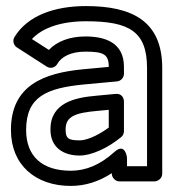

<svg xmlns="http://www.w3.org/2000/svg" viewBox="-20 -572 596 632"><path d="M263 -502C404.8 -502 464 -469.1 464 -348V-25H398V-53C398 -53 392.9 -104.8 356.2 -71.5C309.7 -29.3 262.6 -10 213 -10C118.4 -10 66 -57.9 66 -144C66 -254.5 133.9 -282.1 257.4 -294.1L365.3 -304.1C378.3 -305.3 388 -316.8 388 -329V-352C388 -431.9 325.9 -452 261 -452C212 -452 168.4 -437 140.9 -407.7L85.1 -443.5C120.1 -480.9 182 -502 263 -502ZM263 -552C160.2 -552 70.7 -521.1 27.6 -449.9C20.8 -438.7 24.1 -423.3 35.5 -416L133.5 -353C147.3 -344.1 162.5 -350.5 168.8 -361.8C181.7 -384.8 212.8 -402 261 -402C321.1 -402 338 -393.4 338 -351.8L252.6 -343.9C126.2 -331.6 16 -292.4 16 -144C16 -29.1 97 40 213 40C260.4 40 305.3 25.9 348 -2V0C348 10.7 357.9 25 373 25H489C499.7 25 514 15.1 514 0V-348C514 -503.2 414.4 -552 263 -552ZM146 -146C146 -84.4 191.1 -60 242 -60C262.5 -60 284.2 -66.1 308.1 -76.6C332.4 -87.3 355.9 -102.1 378.8 -120.6C384.6 -125.3 388 -132.7 388 -140V-238C388 -248.7 381.2 -264.8 360.7 -262.9L296.7 -256.9C228.3 -250.9 146 -234.7 146 -146ZM242 -110C204.5 -110 196 -116.6 196 -146C196 -188.9 227.2 -200.6 301.3 -207.1L338 -210.5V-152.2C315.3 -135.1 273.2 -110 242 -110Z"/></svg>

Font: Fog Sans
Style: Outline
Weight: 700
Foundry: Intel Corporation
Version: Version 1.00